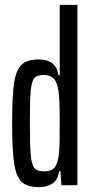

<svg xmlns="http://www.w3.org/2000/svg" viewBox="-20 -763 379 791"><path d="M30 -256Q30 -367 38 -420.5Q46 -474 68.5 -496Q91 -518 139 -518Q176 -518 196 -502Q216 -486 221 -453H226V-743H299V0H233L229 -58H224Q217 -20 195 -6Q173 8 140 8Q93 8 70 -13Q47 -34 38.5 -88.5Q30 -143 30 -256ZM219 -106Q224 -128 225 -162.5Q226 -197 226 -267Q226 -353 221 -388Q215 -426 201 -440Q187 -454 160 -454Q133 -454 121.5 -441Q110 -428 106.5 -389Q103 -350 103 -255Q103 -160 107 -121Q111 -82 122.5 -69.5Q134 -57 163 -57Q187 -57 200 -68Q213 -79 219 -106Z"/></svg>

Font: Saira Ultra Condensed Medium
Style: Regular
Weight: 500
Width: 1
Designer: Hector Gatti with collaboration of the Omnibus-Type team
Foundry: Omnibus-Type
Version: Version 1.001; ttfautohint (v1.8)